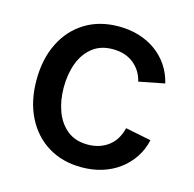

<svg xmlns="http://www.w3.org/2000/svg" viewBox="-87 -637 745 737"><g transform="rotate(15 285.0 -268.0)"><path d="M297.9 11.2Q221.7 11.2 164.8 -23.7Q107.9 -58.6 76.4 -121.6Q44.9 -184.6 44.9 -267.6Q44.9 -352.1 76.4 -415.3Q107.9 -478.5 164.8 -513.4Q221.7 -548.3 297.9 -548.3Q341.3 -548.3 378.7 -536.9Q416 -525.4 445.8 -503.9Q475.6 -482.4 496.1 -451.9Q516.6 -421.4 525.9 -382.8L423.8 -362.8Q418.9 -383.8 408 -401.4Q397 -418.9 381.1 -431.6Q365.2 -444.3 344.5 -451.2Q323.7 -458 298.3 -458Q250 -458 217.8 -432.6Q185.5 -407.2 169.4 -364.3Q153.3 -321.3 153.3 -268.1Q153.3 -215.3 169.4 -172.6Q185.5 -129.9 217.5 -104.5Q249.5 -79.1 298.3 -79.1Q323.7 -79.1 344.7 -86.2Q365.7 -93.3 382.1 -106.2Q398.4 -119.1 409.2 -137.5Q419.9 -155.8 425.3 -178.2L527.3 -157.7Q518.6 -118.7 497.8 -87.6Q477.1 -56.6 447 -34.4Q417 -12.2 379.2 -0.5Q341.3 11.2 297.9 11.2Z"/></g></svg>

Font: Inter 17pt Medium
Style: Regular
Weight: 500
Version: Version 4.001;git-66647c0bb